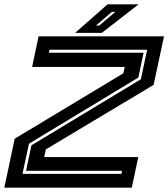

<svg xmlns="http://www.w3.org/2000/svg" viewBox="-34 -868 778 888"><path d="M-14 0 34 -226.5 536.5 -529 543 -558.5H114.5L144.5 -700H724.5L676.5 -475.5L178 -177L170.5 -141.5H605.5L575.5 0ZM70 -64H527.5L530.5 -78H86.5L111.5 -196L617.5 -501.5L646.5 -638H195L192 -624H630L606 -509.5L100 -203.5ZM313.5 -716 463.5 -848H607L437 -716ZM410 -750H425L499.5 -813H483.5Z"/></svg>

Font: Tourney Expanded Regular
Style: Bold Italic
Weight: 700
Width: 7
Italic angle: -12°
Designer: Tyler Finck
Foundry: Etcetera Type Co
Version: Version 1.010; ttfautohint (v1.8.3)